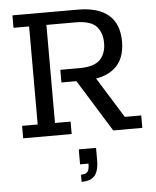

<svg xmlns="http://www.w3.org/2000/svg" viewBox="-56 -630 736 907"><g transform="rotate(-5 312.0 -177.0)"><path d="M37 0V-59H111V-524H37V-583H346Q444 -583 493 -540.5Q542 -498 542 -415Q542 -331 492.5 -289Q443 -247 352 -247H335L390 -275L524 -59H602V0H464L311 -247H240V-307H331Q400 -307 428.5 -336Q457 -365 457 -415Q457 -465 429.5 -494.5Q402 -524 331 -524H193V-59H267V0ZM294 229V195Q317 195 325.5 184.5Q334 174 334 146H294V75H376V133Q376 164 368.5 185.5Q361 207 343.5 218Q326 229 294 229Z"/></g></svg>

Font: Rokkitt SemiBold
Style: Regular
Weight: 400
Version: Version 3.103